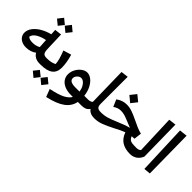

<svg xmlns="http://www.w3.org/2000/svg" viewBox="15 -1650 2802 2802"><g transform="rotate(45 1416.5 -249.0)"><path d="M538 -56 518 0H497Q447 0 409.5 -20Q372 -40 351 -78Q322 -53 279 -39.5Q236 -26 192 -26Q139 -26 100.5 -45Q62 -64 42.5 -95.5Q23 -127 23 -163Q23 -223 65 -276.5Q107 -330 175 -368Q243 -406 318 -424L313 -510L421 -523L431 -232Q433 -171 451 -150.5Q469 -130 508 -130H528ZM212 -143Q278 -143 331 -173L323 -310Q247 -296 187 -261.5Q127 -227 115 -174Q138 -143 212 -143ZM368 -651 434 -734 516 -666 450 -584ZM215 -645 280 -727 362 -660 297 -578Z M498 -60 528 -130Q613 -130 670 -162Q667 -209 651.5 -262.5Q636 -316 610 -382L734 -419Q772 -292 772 -187Q772 -93 710.5 -46.5Q649 0 518 0ZM656 136 722 54 804 121 738 204ZM503 142 568 61 650 127 585 210Z M1362 0H1290Q1270 103 1180 169.5Q1090 236 912 276L866 156Q1015 125 1086.5 88Q1158 51 1187 0H1146Q1069 0 1014 -24Q959 -48 930.5 -89.5Q902 -131 902 -183Q902 -238 929 -288.5Q956 -339 999 -370.5Q1042 -402 1086 -402Q1128 -402 1172 -370.5Q1216 -339 1249.5 -277Q1283 -215 1293 -130H1372L1382 -57ZM1201 -124Q1192 -178 1171.5 -213.5Q1151 -249 1127 -266Q1103 -283 1081 -283Q1048 -283 1020 -255Q992 -227 992 -192Q992 -124 1115 -124Z M1643 -58 1623 0Q1536 0 1493 -59Q1470 -25 1438.5 -12.5Q1407 0 1362 0L1342 -57L1372 -130Q1392 -130 1413 -136.5Q1434 -143 1444 -156L1432 -760L1545 -774V-215Q1545 -168 1564.5 -149Q1584 -130 1633 -130Z M2383 -56 2363 0Q2259 0 2192 -43.5Q2125 -87 2094 -177Q2030 -154 1938 -104Q1837 -52 1768 -26Q1699 0 1623 0L1603 -57L1633 -130Q1702 -130 1761.5 -148Q1821 -166 1904 -202Q1967 -228 2007.5 -243Q2048 -258 2095 -270Q2080 -275 2014 -303Q1947 -331 1908.5 -343Q1870 -355 1825 -355Q1763 -355 1707 -314L1660 -423Q1694 -450 1736 -464.5Q1778 -479 1821 -479Q1881 -479 1935.5 -460Q1990 -441 2069 -403Q2130 -373 2174 -354.5Q2218 -336 2268 -323L2254 -205L2206 -202Q2201 -202 2199 -201Q2213 -167 2232.5 -152Q2252 -137 2281.5 -133.5Q2311 -130 2374 -130ZM1750 -604 1823 -695 1916 -619 1843 -527Z M2343 -57 2373 -130Q2393 -130 2411 -137Q2429 -144 2439 -156L2417 -760L2531 -773L2541 -123Q2520 -68 2474 -34Q2428 0 2363 0Z M2668 5 2639 -760 2761 -774 2771 -5Z"/></g></svg>

Font: FiraGO Medium
Style: Italic
Weight: 500
Italic angle: -8°
Designer: bBox Type GmbH
Foundry: bBox Type GmbH
Version: Version 1.001